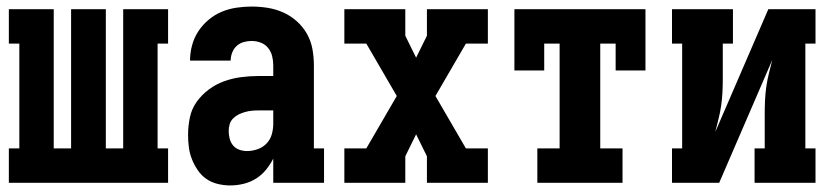

<svg xmlns="http://www.w3.org/2000/svg" viewBox="-20 -558 2540 586"><path d="M7 0V-105H39V-425H7V-530H144V-105H197V-530H303V-105H356V-530H493V-425H461V-105H493V0Z M683 8Q664 8 645 3.5Q626 -1 610.5 -11.5Q595 -22 584 -38Q573 -54 566 -71.5Q559 -89 556.5 -108Q554 -127 554 -146Q554 -173 559.5 -199.5Q565 -226 580.5 -247.5Q596 -269 617.5 -285Q639 -301 664 -310Q689 -319 715.5 -322.5Q742 -326 769 -326H814V-359Q814 -373 810.5 -387Q807 -401 798 -412Q789 -423 775.5 -428Q762 -433 748 -433Q736 -433 723.5 -429.5Q711 -426 702 -417.5Q693 -409 688.5 -397Q684 -385 684 -373H560Q560 -396 566 -419Q572 -442 585 -462Q598 -482 616.5 -497.5Q635 -513 656.5 -522Q678 -531 701.5 -534.5Q725 -538 748 -538Q773 -538 797.5 -534Q822 -530 844.5 -520Q867 -510 886 -493Q905 -476 917 -454.5Q929 -433 933.5 -408.5Q938 -384 938 -359V-105H969V0H814V-74Q805 -56 792 -40Q779 -24 761.5 -13Q744 -2 723.5 3Q703 8 683 8ZM734 -97Q750 -97 766 -102.5Q782 -108 793.5 -120Q805 -132 809.5 -148Q814 -164 814 -180V-221H769Q758 -221 748 -220Q738 -219 727.5 -216Q717 -213 708 -208.5Q699 -204 691.5 -196.5Q684 -189 681 -179Q678 -169 678 -158Q678 -146 681 -134.5Q684 -123 691.5 -114Q699 -105 710.5 -101Q722 -97 734 -97Z M1031 0V-105H1098L1191 -265L1098 -425H1031V-530H1217V-449L1250 -382L1283 -449V-530H1469V-425H1402L1309 -265L1402 -105H1469V0H1283V-81L1250 -148L1217 -81V0Z M1620 0V-105H1688V-425H1641V-343H1550V-530H1950V-343H1859V-425H1812V-105H1880V0Z M2031 0V-105H2062V-425H2031V-530H2217V-425H2186V-318Q2186 -297 2185 -276.5Q2184 -256 2181 -235.5Q2178 -215 2173 -195Q2168 -175 2163 -155L2325 -530H2469V-425H2438V-105H2469V0H2283V-105H2314V-212Q2314 -233 2315 -253.5Q2316 -274 2319 -294.5Q2322 -315 2327 -335Q2332 -355 2337 -375L2175 0Z"/></svg>

Font: Iosevka Slab Extrabold
Style: Regular
Weight: 800
Monospace: yes
Designer: Belleve Invis
Foundry: Belleve Invis
Version: Version 11.1.1; ttfautohint (v1.8.3)